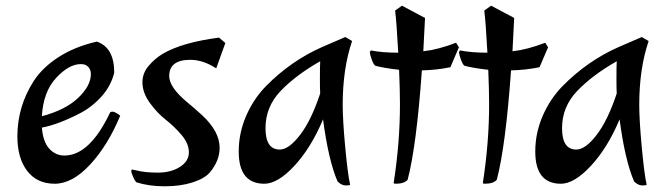

<svg xmlns="http://www.w3.org/2000/svg" viewBox="-20 -623 2345 674"><path d="M381 -368Q370 -322 337 -285Q304 -248 262 -226Q185 -186 127 -175Q131 -125 153 -101Q175 -77 206 -77Q294 -77 365 -225Q366 -231 375 -231Q384 -231 402 -217Q359 -113 296.5 -45.5Q234 22 172 22Q110 22 75.5 -23Q41 -68 41 -144Q41 -249 98 -338Q129 -386 185.5 -422.5Q242 -459 320 -477Q381 -456 381 -368ZM264 -398Q222 -398 177 -349.5Q132 -301 127 -215Q210 -237 254.5 -279.5Q299 -322 299 -363Q299 -378 290 -388Q281 -398 264 -398Z M771 -472 739 -383Q693 -413 648 -413Q574 -413 574 -356Q574 -317 636 -265Q663 -243 689 -219Q751 -162 751 -104Q751 -59 717 -18Q698 4 655.5 17.5Q613 31 558 31Q503 31 459 17Q454 13 447.5 -1.5Q441 -16 441 -22Q441 -28 443.5 -28Q446 -28 458 -25Q488 -17 534 -17Q580 -17 611.5 -37Q643 -57 643 -88Q643 -119 617.5 -149Q592 -179 561.5 -203Q531 -227 505.5 -262.5Q480 -298 480 -334Q480 -366 501.5 -391.5Q523 -417 551 -434Q619 -474 749 -491Z M1111 -458 1192 -493 1216 -479Q1183 -382 1183 -255Q1183 -201 1192 -105Q1201 -9 1209 25Q1209 28 1194 28Q1179 28 1165 14Q1133 -60 1114 -204Q1072 -104 1013.5 -41Q955 22 908 22Q818 22 818 -91Q818 -156 844 -216Q870 -276 914 -321Q1002 -410 1111 -458ZM962 -98Q994 -98 1033.5 -149.5Q1073 -201 1104 -295Q1103 -309 1103 -349Q1103 -389 1104 -408Q1018 -359 965 -303.5Q912 -248 912 -173Q912 -98 962 -98Z M1591 -457 1561 -387Q1512 -377 1461 -376Q1442 -110 1411 8Q1399 22 1369 22Q1362 22 1362 19Q1384 -123 1384 -257Q1384 -306 1381 -378Q1328 -384 1298 -392Q1292 -395 1285.5 -412.5Q1279 -430 1278 -440L1282 -446Q1321 -438 1378 -438Q1372 -548 1367 -586L1391 -603L1472 -560L1466 -443Q1519 -449 1581 -473Z M1904 -457 1874 -387Q1825 -377 1774 -376Q1755 -110 1724 8Q1712 22 1682 22Q1675 22 1675 19Q1697 -123 1697 -257Q1697 -306 1694 -378Q1641 -384 1611 -392Q1605 -395 1598.5 -412.5Q1592 -430 1591 -440L1595 -446Q1634 -438 1691 -438Q1685 -548 1680 -586L1704 -603L1785 -560L1779 -443Q1832 -449 1894 -473Z M2152 -458 2233 -493 2257 -479Q2224 -382 2224 -255Q2224 -201 2233 -105Q2242 -9 2250 25Q2250 28 2235 28Q2220 28 2206 14Q2174 -60 2155 -204Q2113 -104 2054.5 -41Q1996 22 1949 22Q1859 22 1859 -91Q1859 -156 1885 -216Q1911 -276 1955 -321Q2043 -410 2152 -458ZM2003 -98Q2035 -98 2074.5 -149.5Q2114 -201 2145 -295Q2144 -309 2144 -349Q2144 -389 2145 -408Q2059 -359 2006 -303.5Q1953 -248 1953 -173Q1953 -98 2003 -98Z"/></svg>

Font: Julee
Style: Regular
Weight: 400
Version: Version 1.001